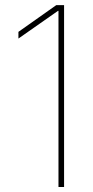

<svg xmlns="http://www.w3.org/2000/svg" viewBox="-20 -748 373 768"><path d="M236.3 -727.5V0H213.9V-704.6H211.9L53.7 -593.8V-620.6L205.1 -727.5Z"/></svg>

Font: Inter 24pt Thin
Style: Regular
Weight: 250
Designer: Rasmus Andersson
Foundry: rsms
Version: Version 4.001;git-66647c0bb